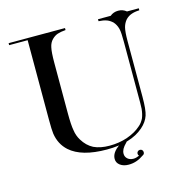

<svg xmlns="http://www.w3.org/2000/svg" viewBox="-116 -789 985 1023"><g transform="rotate(-15 376.5 -277.5)"><path d="M329 -654Q302 -652 284 -646Q267 -640 253 -626Q237 -610 232 -585Q226 -559 226 -501V-224Q226 -157 232 -127Q236 -97 252 -71Q275 -33 310 -15Q346 2 397 2Q449 2 494 -13Q542 -30 571 -56Q581 -64 588 -73.5Q595 -83 600 -93Q609 -114 612 -144Q613 -154 613 -177.5Q613 -201 613 -239V-512Q613 -537 612 -555.5Q611 -574 608 -586Q602 -609 587 -626Q572 -640 556 -646Q536 -653 511 -654V-665H581Q600 -681 626 -681Q652 -681 671 -665H736V-654Q709 -653 691 -646Q674 -640 660 -626Q645 -609 639 -586Q633 -562 633 -512V-204Q633 -133 623 -103Q612 -70 581 -43Q511 18 378 18Q239 18 174 -40Q132 -78 123 -138Q120 -159 120 -215V-654H18V-665H329ZM487 8Q470 25 463.5 37.5Q457 50 457 63Q457 80 469.5 91Q482 102 502 102Q516 102 534 94Q529 89 529 82Q529 75 534 70Q539 65 546 65Q554 65 558.5 70Q563 75 563 82Q563 92 556 96Q533 112 512.5 119Q492 126 469 126Q441 126 422.5 112.5Q404 99 404 77Q404 35 467 0H494Z"/></g></svg>

Font: Wachinanga
Style: Regular
Weight: 400
Designer: deFharo
Foundry: deFharo
Version: Wachinanga: Version 2.001 2013